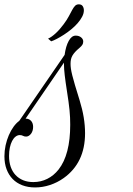

<svg xmlns="http://www.w3.org/2000/svg" viewBox="-85 -842 606 872"><path d="M-64.9 -132.3Q-64.9 -157.2 -59.6 -181.9Q-54.2 -206.5 -44.9 -228Q-35.6 -249.5 -23.4 -266.4Q-11.2 -283.2 2.4 -293L208.5 -592.8Q213.9 -632.3 227.1 -656.2Q240.2 -680.2 258.8 -680.2Q273.4 -680.2 283.2 -672.4Q293 -664.6 293 -653.3Q293 -645 289.1 -638.7Q285.2 -632.3 275.4 -624Q264.2 -614.7 256.6 -606.4Q249 -598.1 244.1 -589.8Q239.3 -581.5 237.3 -572.3Q235.4 -563 235.4 -552.2Q235.4 -541.5 237.1 -529.8Q238.8 -518.1 243.2 -500Q247.6 -481.9 255.6 -455.1Q263.7 -428.2 276.4 -387.2Q289.1 -346.2 295.2 -309.1Q301.3 -272 301.3 -236.8Q301.3 -102.5 204.1 -33.2Q175.3 -12.7 141.8 -1.7Q108.4 9.3 74.2 9.3Q42 9.3 16.1 -0.7Q-9.8 -10.7 -27.6 -29.1Q-45.4 -47.4 -55.2 -73.5Q-64.9 -99.6 -64.9 -132.3ZM205.6 -557.6 31.2 -303.2Q46.9 -303.2 56.2 -293Q65.4 -282.7 65.4 -265.6Q65.4 -256.8 63 -248.8Q60.5 -240.7 56.2 -234.9Q51.8 -229 45.9 -225.3Q40 -221.7 33.7 -221.7Q25.4 -221.7 19.5 -225.1Q13.7 -228.5 4.9 -228.5Q-5.4 -228.5 -14.4 -221.4Q-23.4 -214.4 -30 -201.7Q-36.6 -189 -40.3 -171.6Q-43.9 -154.3 -43.9 -133.8Q-43.9 -106.4 -36.4 -84.5Q-28.8 -62.5 -14.4 -47.1Q0 -31.7 20.3 -23.4Q40.5 -15.1 66.4 -15.1Q100.6 -15.1 129.9 -29.8Q159.2 -44.4 181.2 -72.3Q233.9 -139.6 233.9 -275.4Q233.9 -292 233.2 -308.3Q232.4 -324.7 230.7 -342.5Q229 -360.4 226.1 -380.9Q223.1 -401.4 219.2 -427.2Q212.4 -470.7 209 -500Q205.6 -529.3 205.6 -547.4ZM133.3 -666.5Q148.9 -673.3 168 -690.9Q187 -708.5 204.1 -731.9Q218.8 -751.5 227.5 -768.1Q236.3 -784.7 242.9 -796.9Q249.5 -809.1 256.1 -815.7Q262.7 -822.3 272.9 -822.3Q285.2 -822.3 290.5 -814.2Q295.9 -806.2 295.9 -794.9Q295.9 -780.8 287.8 -765.6Q279.8 -750.5 267.1 -736.1Q254.4 -721.7 238.3 -708.5Q222.2 -695.3 205.6 -684.6Q189 -673.8 173.6 -665.8Q158.2 -657.7 147.5 -654.3Z"/></svg>

Font: Petit Formal Script
Style: Regular
Weight: 400
Version: Version 1.001; ttfautohint (v0.8) -G 200 -r 50